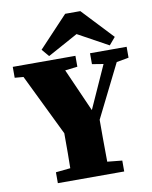

<svg xmlns="http://www.w3.org/2000/svg" viewBox="-95 -952 811 1023"><g transform="rotate(-10 310.5 -441.0)"><path d="M5 -593V-652H344V-593L277 -585L380 -352L484 -583L423 -593V-652H621V-593L555 -581L412 -294Q412 -237 412 -197Q412 -157 412.5 -126.5Q413 -96 413 -67L493 -59V0H134V-59L213 -67Q214 -105 214 -148Q214 -191 214 -256L52 -589ZM411 -882 568 -715 534 -675 370 -765 206 -675 172 -715 329 -882Z"/></g></svg>

Font: Source Serif Pro Black
Style: Regular
Weight: 900
Designer: Frank Grießhammer
Foundry: Adobe Systems Incorporated
Version: Version 3.001;hotconv 1.0.111;makeotfexe 2.5.65597